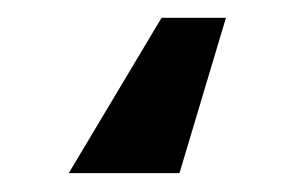

<svg xmlns="http://www.w3.org/2000/svg" viewBox="-20 21 320 210"><path d="M227.1 40.5 176.3 210.4H55.2L156.7 40.5Z"/></svg>

Font: Inter 17pt SemiBold
Style: Regular
Weight: 600
Version: Version 4.001;git-66647c0bb